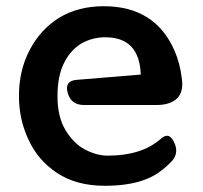

<svg xmlns="http://www.w3.org/2000/svg" viewBox="-20 -587 652 618"><path d="M318 11Q226 11 164 -30Q102 -71 72 -137Q41 -202 41 -278Q41 -360 75 -425Q109 -491 169 -529Q231 -567 314 -567Q481 -567 543 -421Q551 -402 556.5 -381Q562 -360 565 -336Q572 -292 550 -270.5Q528 -249 483 -249H250Q209 -249 198 -288Q187 -327 227 -330L433 -347Q429 -467 319 -467Q277 -467 242 -447Q207 -426 186 -384Q165 -342 165 -277Q165 -211 191 -168Q217 -125 253 -106Q291 -86 327 -86Q434 -86 495 -138Q509 -151 519.5 -150Q530 -149 539 -132Q558 -96 533 -68Q495 -29 457 -13Q402 11 318 11Z"/></svg>

Font: MaokenZhuyuanTi
Style: Regular
Weight: 400
Designer: Fontworks Inc & LongZhuTi team: ZERO子、时光羊、荆南、频凡、刘鹏、Little White Dog、帆影Magmeta、奈白不弍、白日月球、ChaoTawei、雨三（排名不分先后）
Version: Version 1.000; 20230222